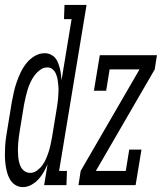

<svg xmlns="http://www.w3.org/2000/svg" viewBox="-32 -755 660 783"><path d="M61 8Q44 8 30 -1Q16 -10 8 -24.5Q0 -39 -4 -55Q-8 -71 -10 -88Q-12 -105 -12 -122.5Q-12 -140 -11 -158Q-10 -176 -7.5 -193.5Q-5 -211 -2 -228L16 -338Q20 -359 24.5 -379.5Q29 -400 36 -420Q43 -440 52.5 -460Q62 -480 76 -497.5Q90 -515 109.5 -526.5Q129 -538 150 -538Q163 -538 174 -533Q185 -528 192.5 -519.5Q200 -511 204.5 -499.5Q209 -488 212 -476.5Q215 -465 216.5 -452.5Q218 -440 219 -428L260 -677H229L231 -735H321L209 -58H241L239 0H148L162 -85Q155 -69 146 -53Q137 -37 124.5 -23.5Q112 -10 95.5 -1Q79 8 61 8ZM91 -50Q91 -50 91 -50Q91 -50 91 -50Q106 -50 119 -59.5Q132 -69 141 -81.5Q150 -94 156 -108Q162 -122 166.5 -136Q171 -150 174 -164.5Q177 -179 180 -194L198 -304Q200 -317 202 -329.5Q204 -342 205 -355Q206 -368 206.5 -380.5Q207 -393 206 -405.5Q205 -418 203 -430Q201 -442 196.5 -453Q192 -464 183 -472Q174 -480 161 -480Q145 -480 131.5 -470Q118 -460 108.5 -447Q99 -434 92 -419Q85 -404 80.5 -389Q76 -374 72.5 -359Q69 -344 66 -328L48 -218Q46 -206 44.5 -193.5Q43 -181 42 -168.5Q41 -156 41 -144Q41 -132 42 -119.5Q43 -107 45.5 -95.5Q48 -84 53.5 -73.5Q59 -63 69 -56.5Q79 -50 91 -50ZM288 0 297 -58 537 -472H415L401 -385H351L375 -530H608L599 -472L359 -58H481L495 -145H545L521 0Z"/></svg>

Font: Iosevka Slab LtExObl
Style: Regular
Weight: 300
Width: 7
Italic angle: -9°
Monospace: yes
Designer: Belleve Invis
Foundry: Belleve Invis
Version: Version 11.1.0; ttfautohint (v1.8.3)